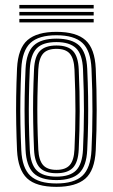

<svg xmlns="http://www.w3.org/2000/svg" viewBox="-20 -734 447 762"><path d="M204 7.6Q123.2 7.6 87.3 -26.4Q51.5 -60.4 47.6 -137.3Q45.4 -189.6 44.4 -242.1Q43.4 -294.7 44.2 -349.4Q45 -404.1 47.6 -462.5Q51.6 -542.6 89.4 -575.1Q127.2 -607.6 204 -607.6Q282.8 -607.6 319.6 -574.3Q356.4 -541 360 -462.1Q363.7 -379.5 363.7 -297.5Q363.8 -215.4 360 -137.3Q356 -57.2 318.3 -24.8Q280.5 7.6 204 7.6ZM204 -5.9Q273.8 -5.9 306.7 -36.2Q339.6 -66.6 343.1 -138.3Q346.7 -211.6 346.9 -292Q347.2 -372.5 343.1 -461.5Q339.9 -533.5 306.9 -563.8Q274 -594.1 204 -594.1Q133.7 -594.1 100.9 -563.7Q68.1 -533.3 64.5 -461.5Q61.8 -401.1 61 -346.7Q60.1 -292.4 61.1 -241.2Q62.1 -190.1 64.5 -138.2Q67.8 -67.2 100.5 -36.5Q133.2 -5.9 204 -5.9ZM204 -19.3Q140.8 -19.3 112.7 -47.5Q84.5 -75.7 81.4 -139.3Q78.9 -192.7 78 -244.1Q77 -295.5 77.9 -348.8Q78.8 -402 81.4 -460.6Q84.6 -526.1 113.8 -553.4Q143 -580.7 204 -580.7Q265.1 -580.7 294.2 -553.5Q323.3 -526.3 326.2 -460.9Q328.7 -405.4 329.6 -352.5Q330.4 -299.5 329.7 -246.8Q328.9 -194.2 326.2 -139.3Q323.2 -74.2 294.2 -46.8Q265.1 -19.3 204 -19.3ZM204 -33Q257.7 -33 282.1 -57.9Q306.5 -82.8 309.4 -140.5Q313 -217.8 313.2 -293.8Q313.3 -369.8 309.4 -459.6Q306.8 -519.1 281.3 -543.1Q255.8 -567 204 -567Q149.5 -567 125.3 -541.7Q101.1 -516.4 98.2 -459.3Q95.8 -404.4 94.9 -352.8Q93.9 -301.2 94.7 -248.9Q95.6 -196.7 98.2 -139.7Q101.1 -81.8 126 -57.4Q150.9 -33 204 -33ZM204 -46.5Q159 -46.5 138.2 -68.3Q117.4 -90.1 115.1 -139.9Q112.7 -195.9 111.8 -247.3Q110.8 -298.7 111.6 -350.5Q112.5 -402.4 115.1 -458.9Q117.5 -510.6 138.8 -532.1Q160.1 -553.5 204 -553.5Q249 -553.5 269.6 -531.7Q290.3 -509.8 292.5 -458.8Q296.6 -367.4 296.3 -291.3Q296 -215.3 292.5 -141.1Q290.2 -89.9 269.3 -68.2Q248.4 -46.5 204 -46.5ZM204 -59.9Q240.3 -59.9 257 -79Q273.6 -98 275.6 -141.6Q279.2 -219.8 279.4 -293.2Q279.6 -366.6 275.6 -458.1Q273.7 -501.3 257.3 -520.7Q240.9 -540.1 204 -540.1Q167.3 -540.1 150.7 -520.8Q134.2 -501.5 132 -458.6Q129.6 -401.7 128.6 -350.6Q127.7 -299.6 128.5 -248.5Q129.4 -197.5 132 -140.5Q134.2 -98.1 150.9 -79Q167.6 -59.9 204 -59.9ZM56.8 -700.5V-714.3H351.8V-700.5ZM56.8 -645V-658.9H351.8V-645ZM56.8 -672.7V-686.6H351.8V-672.7Z"/></svg>

Font: Big Shoulders Inline Text SC Thin
Style: Regular
Weight: 100
Designer: Patric King
Foundry: XO Type Co
Version: Version 2.002